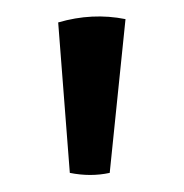

<svg xmlns="http://www.w3.org/2000/svg" viewBox="-20 -708 221 231"><path d="M64 -500 50 -681Q91 -693 131 -685L112 -500Q89 -495 64 -500Z"/></svg>

Font: Karma
Style: Regular
Weight: 400
Designer: Joana Correia
Foundry: Indian Type Foundry
Version: Version 1.202;PS 1.0;hotconv 1.0.78;makeotf.lib2.5.61930; tt